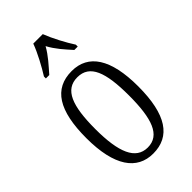

<svg xmlns="http://www.w3.org/2000/svg" viewBox="-238 -836 916 916"><g transform="rotate(-45 219.5 -378.0)"><path d="M110 -619V-606H133C164 -642 194 -673 218 -716C241 -673 270 -642 302 -606H325V-619C300 -657 266 -721 249 -766H185C169 -721 134 -657 110 -619ZM219 10C334 10 395 -77 395 -268C395 -453 334 -544 222 -544C102 -544 45 -454 45 -268C45 -79 110 10 219 10ZM221 -29C140 -29 106 -111 106 -268C106 -425 136 -504 220 -504C304 -504 333 -425 333 -268C333 -112 304 -29 221 -29Z"/></g></svg>

Font: Noto Serif Armenian ExtraCondensed Light
Style: Regular
Weight: 300
Width: 2
Designer: Monotype Design Team
Foundry: Monotype Imaging Inc.
Version: Version 2.008